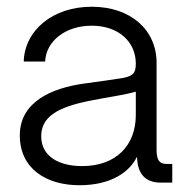

<svg xmlns="http://www.w3.org/2000/svg" viewBox="-20 -545 556 573"><path d="M217.3 7.8C312 7.8 367.2 -32.2 388.7 -77.1L390.1 -62.5C394.5 -21.5 418.9 0 459 0H494.1V-55.7H476.6C455.6 -55.7 447.3 -67.9 447.3 -97.2V-357.4C447.3 -456.5 369.1 -524.9 253.9 -524.9C137.2 -524.9 53.7 -454.6 50.8 -361.3H114.7C117.2 -421.9 174.8 -468.3 253.9 -468.3C333 -468.3 385.3 -420.9 385.3 -355C385.3 -326.2 376.5 -318.4 348.1 -312.5C316.9 -307.6 280.8 -302.2 232.9 -295.9C131.8 -282.2 39.1 -239.7 39.1 -141.1C39.1 -41 118.7 7.8 217.3 7.8ZM225.1 -49.3C153.3 -49.3 103 -80.1 103 -138.2C103 -195.8 150.4 -225.1 249.5 -244.6C307.1 -256.3 348.6 -260.7 385.3 -271.5V-201.7C385.3 -112.3 327.6 -49.3 225.1 -49.3Z"/></svg>

Font: Raveo Display Display Light
Style: Regular
Weight: 300
Designer: Jakub Foglar, Rasmus Andersson (Inter)
Foundry: Jakubfoglar.com
Version: Version 1.100;Glyphs 3.2.3 (3260)